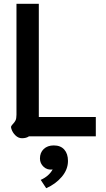

<svg xmlns="http://www.w3.org/2000/svg" viewBox="-20 -720 561 1014"><path d="M40 -40Q37 -49 39 -53Q41 -57 48 -65Q57 -74 62 -84Q67 -94 67 -114V-700H185V-102H486V0H133Q119 10 96 10Q77 10 61.5 -5Q46 -20 40 -40ZM195 230Q238 211 258 175Q230 179 210.5 161Q191 143 191 117Q191 86 211 67Q231 48 264 48Q300 48 319.5 70Q339 92 339 130Q339 175 306.5 213.5Q274 252 224 274Z"/></svg>

Font: Niramit SemiBold
Style: Regular
Weight: 600
Designer: Katatrad Aksorn Co.,Ltd.
Foundry: Cadson Demak Co.,Ltd.
Version: Version 1.001; ttfautohint (v1.6)